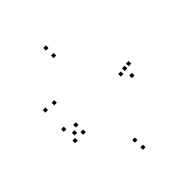

<svg xmlns="http://www.w3.org/2000/svg" viewBox="-210 -886 1041 1041"><g transform="rotate(-45 310.0 -366.0)"><path d="M69 -351.5V-371.5H49V-351.5ZM69 -264.5V-284.5H49V-264.5ZM303.5 21V1H283.5V21ZM569 -354.5V-374.5H549V-354.5ZM312 -731.5V-751.5H292V-731.5ZM72 -495.5V-515.5H52V-495.5ZM134 -489.5V-509.5H114V-489.5ZM312.5 -673V-693H292.5V-673ZM499.5 -344.5V-364.5H479.5V-344.5ZM300 -37.5V-57.5H280V-37.5ZM132 -266V-286H112V-266ZM132 -322V-342H112V-322ZM96.5 -296.5V-316.5H76.5V-296.5ZM536 -296.5V-316.5H516V-296.5ZM536 -351.5V-371.5H516V-351.5Z"/></g></svg>

Font: Monaspace Neon Dots Var
Style: Regular
Weight: 400
Designer: Riley Cran and the Lettermatic Team
Version: Version 1.100 (Monaspace Neon Dots)